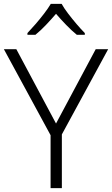

<svg xmlns="http://www.w3.org/2000/svg" viewBox="-20 -967 576 987"><path d="M268 -332 472 -714H536L298 -276V0H240V-272L0 -714H64ZM297 -947Q309 -925 330 -897.5Q351 -870 374 -843Q397 -816 416 -797V-788H375Q348 -810 320 -839Q292 -868 268 -896Q244 -868 216.5 -839Q189 -810 162 -788H121V-797Q140 -817 163 -843.5Q186 -870 207 -897.5Q228 -925 241 -947Z"/></svg>

Font: Noto Sans Arabic Light
Style: Regular
Weight: 300
Designer: Monotype Design Team, Nadine Chahine, Nizar Qandah and Khaled Hosny
Foundry: Monotype Imaging Inc.
Version: Version 2.012; ttfautohint (v1.8.4.7-5d5b)